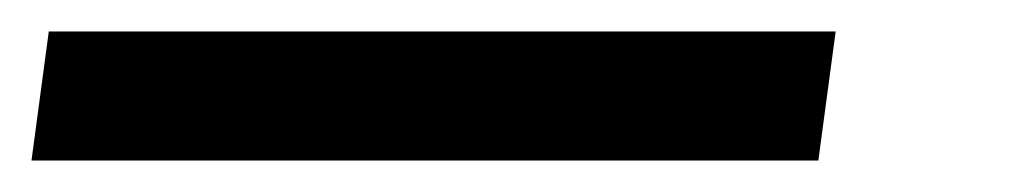

<svg xmlns="http://www.w3.org/2000/svg" viewBox="-24 32 644 122"><path d="M-4 134 7 52H507L496 134Z"/></svg>

Font: Chivo Mono SemiBold
Style: Italic
Weight: 600
Italic angle: -8.05°
Monospace: yes
Version: Version 1.008